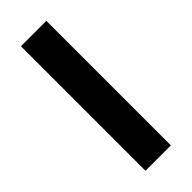

<svg xmlns="http://www.w3.org/2000/svg" viewBox="-249 -797 832 832"><g transform="rotate(-45 166.5 -381.5)"><path d="M88.9 -763.2H244.6V0H88.9Z"/></g></svg>

Font: Krona One
Style: Regular
Weight: 400
Version: Version 1.003